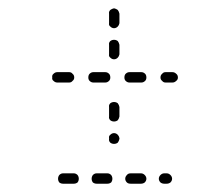

<svg xmlns="http://www.w3.org/2000/svg" viewBox="-20 -481 474 463"><path d="M167 -41Q170 -45 170 -50Q170 -55 167 -59Q163 -63 158 -63H132Q127 -63 123 -59Q120 -55 120 -50Q120 -45 123 -41Q127 -38 132 -38H158Q163 -38 167 -41ZM248 -41Q251 -45 251 -50Q251 -55 248 -59Q244 -63 239 -63H213Q208 -63 204 -59Q201 -55 201 -50Q201 -45 204 -41Q208 -38 213 -38H239Q244 -38 248 -41ZM329 -41Q333 -45 333 -50Q333 -55 329 -59Q325 -63 320 -63H295Q289 -63 286 -59Q282 -55 282 -50Q282 -45 286 -41Q289 -38 295 -38H320Q325 -38 329 -41ZM391 -41Q395 -45 395 -50Q395 -55 391 -59Q387 -63 382 -63H376Q371 -63 367 -59Q363 -55 363 -50Q363 -45 367 -41Q371 -38 376 -38H382Q387 -38 391 -41ZM246 -137Q250 -134 255 -134Q260 -134 264 -137Q267 -141 268 -146V-148Q267 -153 264 -156Q260 -160 255 -160Q250 -160 246 -156Q242 -153 243 -148V-146Q242 -141 246 -137ZM246 -191Q250 -188 255 -188Q260 -188 264 -191Q267 -195 268 -200V-223Q267 -228 264 -232Q260 -235 255 -235Q250 -235 246 -232Q242 -228 243 -223V-200Q242 -195 246 -191ZM155 -286Q159 -289 159 -294Q159 -300 155 -303Q152 -307 147 -307H118Q113 -307 109 -303Q105 -300 106 -294Q105 -289 109 -286Q113 -282 118 -282H147Q152 -282 155 -286ZM243 -286Q246 -289 246 -294Q246 -300 243 -303Q239 -307 234 -307H205Q200 -307 196 -303Q193 -300 193 -294Q193 -289 196 -286Q200 -282 205 -282H234Q239 -282 243 -286ZM330 -286Q333 -289 333 -294Q333 -300 330 -303Q326 -307 321 -307H292Q287 -307 283 -303Q280 -300 280 -294Q280 -289 283 -286Q287 -282 292 -282H321Q326 -282 330 -286ZM405 -286Q409 -289 409 -294Q409 -300 405 -303Q401 -307 396 -307H379Q374 -307 371 -303Q367 -300 367 -294Q367 -289 371 -286Q374 -282 379 -282H396Q401 -282 405 -286ZM246 -342Q250 -338 255 -338Q260 -338 264 -342Q267 -345 268 -350V-373Q267 -378 264 -382Q260 -385 255 -385Q250 -385 246 -382Q242 -378 243 -373V-350Q242 -345 246 -342ZM246 -457Q250 -460 255 -461Q260 -460 264 -457Q267 -453 268 -448V-425Q267 -420 264 -417Q260 -413 255 -413Q250 -413 246 -417Q242 -420 243 -425V-448Q242 -453 246 -457Z"/></svg>

Font: FRB American Cursive Guidelines Dashed
Style: Italic
Weight: 400
Italic angle: -25°
Version: Version 2.0;Modular Font Editor K font №1